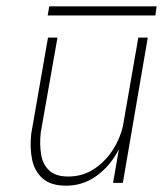

<svg xmlns="http://www.w3.org/2000/svg" viewBox="-20 -579 516 608"><path d="M338 0H369L448 -460H418ZM109 -159 162 -460H132L79 -156Q74 -112 81.5 -74.5Q89 -37 115 -14Q141 9 189 9Q239 9 279 -17.5Q319 -44 345.5 -87Q372 -130 382 -179H369Q360 -139 336 -102.5Q312 -66 276.5 -43Q241 -20 196 -20Q156 -20 135.5 -39.5Q115 -59 110 -91Q105 -123 109 -159ZM131 -530H472L476 -559H136Z"/></svg>

Font: Jost ExtraLight
Style: Italic
Weight: 250
Italic angle: -5°
Version: Version 3.710